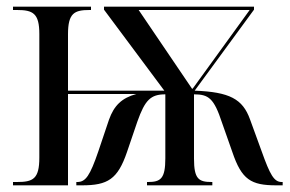

<svg xmlns="http://www.w3.org/2000/svg" viewBox="-20 -556 871 576"><path d="M19 0H184V-274H389C345 -262 322 -239 307 -197L275 -102C250 -29 237 -10 212 -10H209V0H226C303 0 333 -18 361 -100L392 -191C415 -256 432 -273 476 -273V-81C476 -20 462 -10 424 -10H421V0H617V-10H615C576 -10 562 -19 562 -80V-273C606 -273 622 -261 646 -188L677 -100C705 -17 733 0 809 0H828V-10H825C802 -10 790 -32 765 -102L730 -198C708 -259 669 -280 564 -284L742 -527V-536H292V-527L473 -284H184V-453C184 -517 203 -526 249 -526H253V-536H19V-526H31C79 -526 98 -516 98 -454V-83C98 -19 79 -10 31 -10H19ZM556 -290 396 -526H729L558 -290Z"/></svg>

Font: Noto Serif Display Condensed
Style: Regular
Weight: 400
Width: 3
Designer: Monotype Design Team
Foundry: Monotype Imaging Inc.
Version: Version 2.009